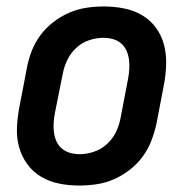

<svg xmlns="http://www.w3.org/2000/svg" viewBox="-20 -562 590 594"><path d="M225 12Q193 12 163 6Q133 0 107.5 -15Q82 -30 64.5 -54Q47 -78 39 -107Q31 -136 32.5 -168Q34 -200 40 -231L63 -351Q68 -378 78 -404Q88 -430 105 -453Q122 -476 145.5 -494Q169 -512 195 -523Q221 -534 247.5 -538Q274 -542 301 -542Q333 -542 363.5 -536Q394 -530 419.5 -515Q445 -500 462.5 -476Q480 -452 487.5 -423Q495 -394 494 -362Q493 -330 487 -299L464 -179Q458 -152 448 -126Q438 -100 421 -77Q404 -54 380.5 -36Q357 -18 331.5 -7Q306 4 279 8Q252 12 225 12ZM227 -85Q248 -85 270.5 -92.5Q293 -100 311 -116.5Q329 -133 339 -154Q349 -175 353 -197L376 -317Q379 -332 380 -347.5Q381 -363 379 -378Q377 -393 371 -406Q365 -419 354.5 -428Q344 -437 329.5 -441Q315 -445 299 -445Q278 -445 255.5 -437.5Q233 -430 215.5 -413.5Q198 -397 188 -376Q178 -355 174 -333L150 -213Q147 -198 146 -182.5Q145 -167 147 -152Q149 -137 155 -124Q161 -111 172 -102Q183 -93 197 -89Q211 -85 227 -85Z"/></svg>

Font: Lode Term
Style: Bold Italic
Weight: 700
Italic angle: -11°
Monospace: yes
Designer: Belleve Invis
Foundry: Belleve Invis
Version: Version 29.2.0